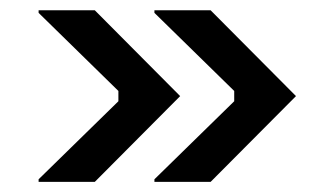

<svg xmlns="http://www.w3.org/2000/svg" viewBox="-20 -445 640 373"><path d="M55 -91.7V-96.7L210 -248.3V-268.3L55 -420V-425H164.2L330 -258.3L164.2 -91.7ZM280 -91.7V-96.7L435 -248.3V-268.3L280 -420V-425H389.2L555 -258.3L389.2 -91.7Z"/></svg>

Font: Familjen Grotesk GF Medium
Style: Regular
Weight: 500
Designer: Anders Wikstroem, Jonas Baeckman, Matilda Gysing, Kristian Moeller
Foundry: Familjen STHLM AB
Version: Version 2.000; Beta; Release 4; Build 6